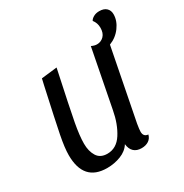

<svg xmlns="http://www.w3.org/2000/svg" viewBox="-157 -777 885 922"><g transform="rotate(-30 285.5 -316.0)"><path d="M111 -475 119 -510 206 -520Q162 -315 149.5 -247.5Q137 -180 137 -137Q137 -95 154.5 -67Q172 -39 211 -39Q262 -39 293.5 -88Q325 -137 338 -208L400 -527Q416 -519 430 -519Q453 -519 468.5 -535Q484 -551 484 -580Q484 -607 468 -627Q473 -637 486.5 -644.5Q500 -652 518 -652Q544 -652 557.5 -639Q571 -626 571 -605Q571 -569 546.5 -535.5Q522 -502 483 -487L406 -93Q401 -63 401 -51Q401 -23 427 -21Q422 -1 406 9.5Q390 20 367 20Q340 20 324.5 5.5Q309 -9 306 -37Q288 -8 252 6Q216 20 176 20Q46 20 46 -126Q46 -166 59 -232Q72 -298 111 -475Z"/></g></svg>

Font: Sansita Light Italic
Style: Regular
Weight: 300
Italic angle: -11°
Designer: Pablo Cosgaya
Foundry: Omnibus-Type
Version: Version 1.006